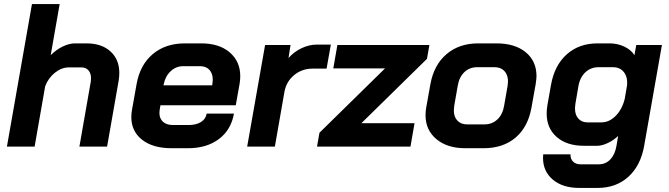

<svg xmlns="http://www.w3.org/2000/svg" viewBox="-20 -720 3285 943"><path d="M137 -700H273L229 -449Q256 -476 288 -491.5Q320 -507 348 -507H404Q479 -507 522.5 -467.5Q566 -428 566 -362Q566 -345 563 -325L506 0H370L426 -320Q427 -326 427 -336Q427 -360 414.5 -374.5Q402 -389 380 -389H318Q283 -389 250.5 -363.5Q218 -338 202 -297L150 0H14Z M625 -145Q625 -161 628 -179L651 -308Q668 -402 730.5 -454.5Q793 -507 888 -507H968Q1057 -507 1108.5 -462.5Q1160 -418 1160 -346Q1160 -328 1157 -310L1138 -203H768L764 -179Q763 -174 763 -165Q763 -138 780.5 -122Q798 -106 829 -106H907Q944 -106 967.5 -121Q991 -136 995 -162H1129Q1115 -82 1055 -37Q995 8 903 8H823Q731 8 678 -33.5Q625 -75 625 -145ZM1022 -301 1023 -307Q1025 -321 1025 -328Q1025 -359 1008.5 -377Q992 -395 962 -395H880Q845 -395 818.5 -370.5Q792 -346 784 -306L783 -301Z M1282 -499H1407L1397 -435Q1423 -465 1460.5 -483Q1498 -501 1536 -501H1605L1584 -383H1516Q1463 -383 1424.5 -351Q1386 -319 1377 -269L1330 0H1194Z M1549 -68 1871 -384H1617L1637 -499H2089L2077 -431L1755 -115H2016L1996 0H1537Z M2070 -154Q2070 -172 2073 -190L2094 -307Q2111 -401 2173 -454Q2235 -507 2329 -507H2418Q2509 -507 2562 -463.5Q2615 -420 2615 -346Q2615 -335 2611 -307L2590 -190Q2573 -96 2512 -44Q2451 8 2354 8H2265Q2177 8 2123.5 -36.5Q2070 -81 2070 -154ZM2359 -109Q2397 -109 2423 -133.5Q2449 -158 2456 -201L2473 -298Q2475 -314 2475 -320Q2475 -352 2457.5 -371Q2440 -390 2409 -390H2324Q2286 -390 2260.5 -365.5Q2235 -341 2228 -298L2211 -201Q2209 -185 2209 -178Q2209 -146 2226.5 -127.5Q2244 -109 2274 -109Z M2647 55Q2647 44 2648 38H2782Q2781 60 2794.5 73.5Q2808 87 2831 87H2921Q2955 87 2978 62.5Q3001 38 3008 -5L3016 -52Q2992 -30 2964 -17Q2936 -4 2914 -4H2847Q2764 -4 2714.5 -47Q2665 -90 2665 -162Q2665 -181 2668 -200L2686 -302Q2703 -399 2763.5 -453Q2824 -507 2915 -507H2973Q3013 -507 3046.5 -491Q3080 -475 3096 -449L3105 -499H3231L3144 -5Q3127 93 3066.5 148Q3006 203 2915 203H2825Q2744 203 2695.5 162.5Q2647 122 2647 55ZM2934 -119Q2972 -119 3003.5 -150.5Q3035 -182 3048 -233L3060 -302Q3063 -342 3044 -366Q3025 -390 2990 -390H2920Q2881 -390 2854 -364Q2827 -338 2820 -292L2806 -210Q2804 -194 2804 -188Q2804 -156 2820.5 -137.5Q2837 -119 2865 -119Z"/></svg>

Font: Bai Jamjuree
Style: Bold Italic
Weight: 700
Italic angle: -10°
Designer: Katatrad Aksorn Co.,Ltd.
Foundry: Cadson Demak Co.,Ltd.
Version: Version 1.000; ttfautohint (v1.6)